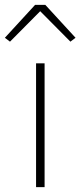

<svg xmlns="http://www.w3.org/2000/svg" viewBox="-48 -768 330 788"><path d="M96 -748 -28 -613 -7 -597 117 -722 241 -597 262 -613 138 -748ZM135 0V-508H100V0Z"/></svg>

Font: IBM Plex Thai Looped ExtraLight
Style: Regular
Weight: 200
Designer: Mike Abbink, Paul van der Laan, Pieter van Rosmalen, Ben Mitchell, Mark Frömberg
Foundry: Bold Monday
Version: Version 1.0